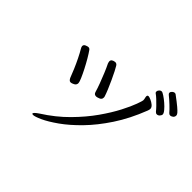

<svg xmlns="http://www.w3.org/2000/svg" viewBox="-166 -1056 1332 1332"><g transform="rotate(45 500.0 -390.0)"><path d="M981 -667Q978 -665 972 -661.5Q966 -658 959 -658Q950 -658 943 -666Q930 -682 902.5 -708Q875 -734 851 -753Q844 -759 844 -766Q844 -775 853 -783.5Q862 -792 872 -792Q878 -792 882 -789Q928 -755 951 -735.5Q974 -716 982 -706Q990 -696 990 -688Q990 -676 981 -667ZM918 -627Q918 -618 909 -608Q900 -598 888 -598Q879 -598 871 -607Q861 -620 844.5 -637Q828 -654 811 -670Q794 -686 781 -695Q774 -699 774 -708Q774 -717 782 -726Q790 -735 801 -735Q808 -735 827 -722.5Q846 -710 867 -692Q888 -674 903 -656Q918 -638 918 -627ZM399 -608Q398 -613 396.5 -617Q395 -621 395 -625Q395 -637 403 -642.5Q411 -648 419.5 -649.5Q428 -651 429 -651Q443 -651 451 -637Q457 -628 470 -602.5Q483 -577 498 -544.5Q513 -512 525.5 -482Q538 -452 544 -433Q546 -429 546 -425.5Q546 -422 546 -419Q546 -402 528.5 -395Q511 -388 503 -388Q483 -388 478 -407Q470 -435 456.5 -471Q443 -507 428 -543.5Q413 -580 399 -608ZM284 12Q274 12 274 7Q274 -3 308 -26Q407 -89 481 -164Q555 -239 607 -313Q659 -387 691.5 -450Q724 -513 738.5 -553.5Q753 -594 753 -600Q753 -611 750.5 -620Q748 -629 748 -636Q748 -639 750 -643Q752 -647 761 -647Q766 -647 783 -640Q800 -633 815 -620.5Q830 -608 830 -593Q830 -585 825 -572Q776 -446 712.5 -350Q649 -254 581.5 -185Q514 -116 452.5 -72.5Q391 -29 346 -8.5Q301 12 284 12ZM285 -352Q275 -379 259.5 -415.5Q244 -452 226.5 -487.5Q209 -523 194 -548Q191 -553 189 -558Q187 -563 187 -567Q187 -581 201.5 -587Q216 -593 223 -593Q235 -593 242 -582Q255 -564 273.5 -532.5Q292 -501 309.5 -467Q327 -433 339 -405Q351 -377 351 -367Q351 -349 334.5 -340.5Q318 -332 309 -332Q300 -332 294.5 -338Q289 -344 285 -352Z"/></g></svg>

Font: QiushuiShotai Bright
Style: Regular
Weight: 400
Designer: Christian Thalmann (Catharsis Fonts)
Version: Version 1.250;